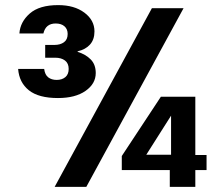

<svg xmlns="http://www.w3.org/2000/svg" viewBox="-20 -732 867 752"><path d="M207 -348Q131 -348 93 -378.5Q55 -409 51 -462H153Q156 -439 169 -429Q182 -419 202 -419Q223 -419 236 -430Q249 -441 249 -462Q249 -484 234.5 -495Q220 -506 196 -506H157V-556H193Q216 -556 230.5 -566.5Q245 -577 245 -599Q245 -618 232.5 -629Q220 -640 198 -640Q159 -640 150 -601H56Q59 -646 96.5 -679Q134 -712 208 -712Q271 -712 310.5 -682.5Q350 -653 350 -609Q350 -577 332.5 -557.5Q315 -538 284 -531V-529Q316 -519 335.5 -499Q355 -479 355 -446Q355 -404 315 -376Q275 -348 207 -348ZM194 0 575 -700H699L318 0ZM645 0V-66H457V-121L610 -353H745V-125H789V-66H745V0ZM553 -126H650V-279Z"/></svg>

Font: HostGroteskBold
Style: Bold
Weight: 700
Designer: Doukan Karapınar based on Poppins by Indian Type Foundry, Jonny Pinhorn
Foundry: Element Type
Version: Version 1.001; ttfautohint (v1.8.4.7-5d5b)